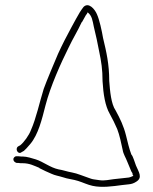

<svg xmlns="http://www.w3.org/2000/svg" viewBox="-20 -665 596 747"><path d="M32 -45C32 -38 38 -33 45 -31H52C56 -30 61 -30 68 -30C95 -30 113 -20 133 -12V-11C151 -2 163 4 180 11C195 18 207 19 226 25C242 31 266 33 284 39C303 45 321 54 340 58C376 66 418 60 455 55L482 52C492 51 501 48 510 42C536 26 520 5 509 -21C504 -33 498 -57 491 -64C482 -88 477 -111 470 -139C461 -175 447 -204 430 -235C412 -261 408 -311 405 -350C405 -415 394 -463 381 -517C376 -546 367 -588 357 -610C349 -629 325 -658 305 -638C295 -625 286 -611 276 -592L258 -559C240 -526 222 -491 206 -456C196 -433 159 -345 150 -319C134 -268 121 -205 100 -158C93 -139 73 -111 59 -100L50 -95C37 -85 51 -62 64 -73L73 -78C78 -82 87 -92 98 -105C129 -142 143 -200 157 -255C176 -329 217 -420 247 -480C264 -516 282 -544 298 -579H299L313 -604C314 -607 318 -610 318 -611L321 -617C338 -604 340 -585 345 -561C353 -529 360 -496 366 -464C374 -426 379 -395 379 -349C382 -299 389 -253 407 -222C417 -204 428 -182 436 -163C445 -140 452 -107 457 -83C460 -64 469 -53 476 -34L486 -10C489 -3 491 4 495 8C496 12 496 14 496 15L499 19C493 22 486 25 479 26H478C457 28 445 30 423 32C404 34 388 39 367 36L346 33C338 32 330 29 322 26C303 20 282 10 260 6C242 3 223 -4 208 -6C175 -13 148 -36 119 -45C106 -49 84 -56 69 -56C63 -56 59 -56 52 -57H45C39 -58 32 -52 32 -45ZM100 -163ZM322 26ZM345 -566ZM379 -354Z"/></svg>

Font: Stray Cat
Style: Lt
Weight: 300
Version: Version 1.0